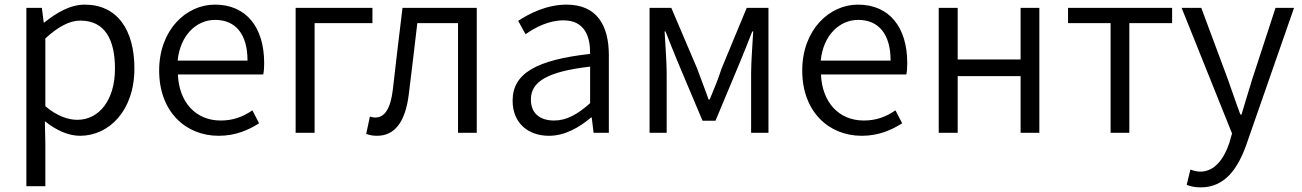

<svg xmlns="http://www.w3.org/2000/svg" viewBox="-20 -574 5627 830"><path d="M94 231H176V45L174 -50C224 -10 276 13 326 13C450 13 561 -94 561 -278C561 -445 487 -554 346 -554C282 -554 222 -517 172 -477H169L161 -540H94ZM314 -56C277 -56 227 -71 176 -115V-408C231 -458 280 -485 327 -485C435 -485 477 -401 477 -277C477 -141 408 -56 314 -56Z M925 13C999 13 1054 -12 1100 -41L1071 -97C1030 -69 988 -53 934 -53C826 -53 754 -132 749 -252H1118C1121 -266 1122 -283 1122 -301C1122 -457 1044 -554 909 -554C785 -554 668 -445 668 -269C668 -92 782 13 925 13ZM748 -312C759 -423 830 -488 910 -488C998 -488 1050 -427 1050 -312Z M1258 0H1340V-474H1590V-540H1258Z M1610 13C1686 13 1732 -46 1747 -165C1760 -269 1772 -371 1784 -474H1960V0H2041V-540H1720C1705 -422 1692 -304 1678 -185C1668 -103 1642 -66 1603 -66C1593 -66 1586 -68 1579 -70L1563 5C1578 10 1590 13 1610 13Z M2353 13C2421 13 2483 -22 2535 -66H2538L2546 0H2612V-335C2612 -465 2560 -554 2429 -554C2342 -554 2266 -514 2220 -484L2252 -426C2293 -455 2351 -486 2416 -486C2509 -486 2532 -414 2531 -341C2299 -315 2196 -257 2196 -139C2196 -41 2264 13 2353 13ZM2375 -53C2320 -53 2275 -79 2275 -144C2275 -218 2340 -264 2531 -286V-128C2476 -79 2429 -53 2375 -53Z M2788 0H2862V-258C2862 -305 2856 -382 2853 -438H2857C2873 -396 2891 -353 2907 -313L3017 -52H3073L3182 -313C3198 -353 3216 -396 3232 -438H3236C3233 -382 3227 -305 3227 -258V0H3302V-540H3208L3099 -277C3085 -232 3066 -188 3048 -144H3043C3028 -188 3010 -232 2994 -277L2882 -540H2788Z M3705 13C3779 13 3834 -12 3880 -41L3851 -97C3810 -69 3768 -53 3714 -53C3606 -53 3534 -132 3529 -252H3898C3901 -266 3902 -283 3902 -301C3902 -457 3824 -554 3689 -554C3565 -554 3448 -445 3448 -269C3448 -92 3562 13 3705 13ZM3528 -312C3539 -423 3610 -488 3690 -488C3778 -488 3830 -427 3830 -312Z M4038 0H4120V-245H4392V0H4473V-540H4392V-317H4120V-540H4038Z M4781 0H4862V-474H5047V-540H4597V-474H4781Z M5171 236C5276 236 5332 153 5368 51L5574 -540H5494L5393 -231C5378 -183 5362 -128 5347 -79H5342C5323 -129 5305 -184 5288 -231L5173 -540H5088L5306 3L5294 45C5270 115 5230 168 5168 168C5153 168 5137 163 5126 159L5110 225C5126 232 5147 236 5171 236Z"/></svg>

Font: Noto Sans HK DemiLight
Style: Regular
Weight: 350
Designer: Ryoko NISHIZUKA 西塚涼子 (kana, bopomofo & ideographs); Paul D. Hunt (Latin, Greek & Cyrillic); Sandoll Communications 산돌커뮤니
Foundry: Adobe
Version: Version 2.004;hotconv 1.0.118;makeotfexe 2.5.65603